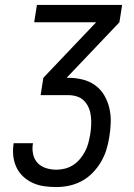

<svg xmlns="http://www.w3.org/2000/svg" viewBox="-20 -755 540 775"><path d="M208 0Q182 0 157.5 -3.5Q133 -7 111.5 -17Q90 -27 73 -43Q56 -59 46 -80.5Q36 -102 33.5 -126.5Q31 -151 35 -176Q35 -176 35 -176.5Q35 -177 35 -177H113Q113 -177 113 -177Q113 -177 113 -176Q109 -155 113.5 -133.5Q118 -112 131.5 -97.5Q145 -83 165.5 -76.5Q186 -70 207 -70Q225 -70 242.5 -74.5Q260 -79 275.5 -89Q291 -99 303 -113.5Q315 -128 323.5 -144Q332 -160 336.5 -177.5Q341 -195 344 -212Q347 -230 348 -248.5Q349 -267 347 -285Q345 -303 338.5 -319Q332 -335 320 -347.5Q308 -360 291 -365.5Q274 -371 256 -371H144L155 -441L368 -665H118L129 -735H473L462 -665L249 -441H256Q285 -441 313.5 -434Q342 -427 364.5 -410.5Q387 -394 401 -370Q415 -346 421.5 -318Q428 -290 427 -260Q426 -230 421 -201Q417 -175 409 -149.5Q401 -124 387 -100.5Q373 -77 353.5 -57Q334 -37 309.5 -24Q285 -11 259 -5.5Q233 0 208 0Z"/></svg>

Font: Iosevka SS04 Oblique
Style: Regular
Weight: 400
Italic angle: -9°
Monospace: yes
Designer: Belleve Invis
Foundry: Belleve Invis
Version: Version 19.0.0; ttfautohint (v1.8.4)